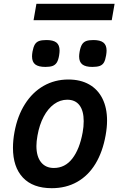

<svg xmlns="http://www.w3.org/2000/svg" viewBox="-20 -977 640 1007"><path d="M48 -201.5Q48 -241.5 56 -284.5Q71.5 -369 111 -431.2Q150.5 -493.5 209 -526.8Q267.5 -560 338.5 -560Q402 -560 447.5 -534.2Q493 -508.5 517.2 -460Q541.5 -411.5 541.5 -344.5Q541.5 -309 534 -267.5Q518.5 -180.5 480.8 -118.2Q443 -56 384.8 -23Q326.5 10 251.5 10Q152.5 10 100.2 -45.5Q48 -101 48 -201.5ZM413.5 -282.5Q419 -312 419 -341.5Q419 -395.5 397 -424.8Q375 -454 332.5 -454Q295.5 -454 263.5 -430.8Q231.5 -407.5 209 -365Q186.5 -322.5 176.5 -265.5Q171 -235 171 -211.5Q171 -156.5 195.2 -126.2Q219.5 -96 262.5 -96Q321 -96 359.2 -145.2Q397.5 -194.5 413.5 -282.5ZM148 -681.5Q148 -691.5 150.5 -706.5Q155 -731 162.8 -743.8Q170.5 -756.5 184.5 -761.8Q198.5 -767 223.5 -767Q259 -767 275.8 -754Q292.5 -741 292.5 -711.5Q292.5 -702 290 -686Q286 -662 278 -649.2Q270 -636.5 256 -631.2Q242 -626 218 -626Q182 -626 165 -639Q148 -652 148 -681.5ZM395 -681Q395 -690.5 397.5 -705.5Q402 -730.5 410 -743.5Q418 -756.5 432 -761.8Q446 -767 470 -767Q505 -767 522 -754Q539 -741 539 -711.5Q539 -701.5 536.5 -686.5Q532.5 -662 525 -649.2Q517.5 -636.5 503.2 -631.2Q489 -626 464 -626Q429 -626 412 -639Q395 -652 395 -681ZM171 -957H581L566 -871H156Z"/></svg>

Font: JuliaMono BoldItalic
Style: Regular
Weight: 700
Italic angle: -9°
Monospace: yes
Designer: cormullion
Foundry: corm
Version: Version 0.049; ttfautohint (v1.8.4)